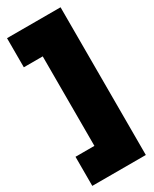

<svg xmlns="http://www.w3.org/2000/svg" viewBox="-225 -843 799 994"><g transform="rotate(-30 175.0 -345.5)"><path d="M10 -78H123V-613H10V-787H330V96H10Z"/></g></svg>

Font: Prompt ExtraBold
Style: Regular
Weight: 800
Designer: Katatrad Team
Foundry: CadsonDemak
Version: Version 1.000